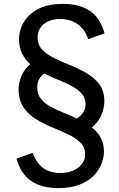

<svg xmlns="http://www.w3.org/2000/svg" viewBox="-20 -735 615 990"><path d="M279 235Q197 235 142.5 199.5Q88 164 65 83L149 53Q165 102 200.5 129.5Q236 157 291 157Q346 157 382.5 129.5Q419 102 419 62Q419 24 394 -0.5Q369 -25 330 -43Q291 -61 247.5 -79Q204 -97 165 -121Q126 -145 101 -182Q76 -219 76 -275Q76 -306 89.5 -341Q103 -376 136 -404Q110 -427 94 -458.5Q78 -490 78 -534Q78 -563 89.5 -594Q101 -625 127.5 -653Q154 -681 197.5 -698Q241 -715 305 -715Q388 -715 442.5 -679.5Q497 -644 519 -563L435 -533Q419 -582 381.5 -609.5Q344 -637 289 -637Q239 -637 206.5 -611.5Q174 -586 174 -541Q174 -503 199 -477.5Q224 -452 263 -433.5Q302 -415 346 -397Q390 -379 429 -356Q468 -333 493 -299Q518 -265 518 -213Q518 -180 503.5 -143.5Q489 -107 454 -78Q482 -56 499 -26Q516 4 516 46Q516 76 503.5 109Q491 142 463.5 170.5Q436 199 390.5 217Q345 235 279 235ZM376 -124Q397 -137 409 -155.5Q421 -174 421 -197Q421 -230 401.5 -252Q382 -274 350.5 -291Q319 -308 281.5 -323Q244 -338 208 -356Q172 -331 172 -282Q172 -250 190 -227Q208 -204 238 -187Q268 -170 304 -155.5Q340 -141 376 -124Z"/></svg>

Font: Orienta
Style: Regular
Weight: 400
Designer: Eduardo Rodriguez Tunni
Foundry: Eduardo Rodriguez Tunni
Version: Version 1.002; ttfautohint (v1.8.4.7-5d5b);gftools[0.9.23]